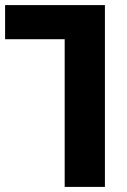

<svg xmlns="http://www.w3.org/2000/svg" viewBox="-27 -734 500 754"><path d="M227 0H385V-714H-7V-580H227Z"/></svg>

Font: Noto Sans Georgian Condensed ExtraBold
Style: Regular
Weight: 800
Width: 3
Designer: Monotype Design Team, Akaki Razmadze
Foundry: Google LLC
Version: Version 2.005